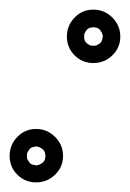

<svg xmlns="http://www.w3.org/2000/svg" viewBox="-44 -333 270 399"><path d="M29 -28Q19 -28 14 -18Q12 -15 12 -12Q12 -11 12 -9Q12 -7 12 -6Q12 -3 14 0Q19 10 29 10Q30 10 31 11Q33 11 34 10Q37 10 40 8Q50 3 50 -7Q50 -8 51 -9Q50 -10 50 -11Q50 -21 40 -26Q37 -28 34 -28Q33 -29 31 -29Q30 -28 29 -28ZM-24 -9Q-24 -32 -8 -48.5Q8 -65 31 -65Q54 -65 70.5 -48.5Q87 -32 87 -9Q87 14 70.5 30Q54 46 31 46Q8 46 -8 30Q-24 14 -24 -9ZM148 -276Q138 -276 133 -266Q131 -263 131 -260Q131 -259 131 -257Q131 -256 131 -255Q131 -245 141 -240Q144 -238 147 -238Q148 -238 150 -238Q152 -238 153 -238Q156 -238 159 -240Q169 -245 169 -255Q169 -256 170 -257Q170 -259 169 -260Q169 -263 167 -266Q162 -276 152 -276Q151 -276 150 -277Q150 -276 148 -276ZM95 -257Q95 -280 111 -296.5Q127 -313 150 -313Q173 -313 189.5 -296.5Q206 -280 206 -257Q206 -234 189.5 -218Q173 -202 150 -202Q127 -202 111 -218Q95 -234 95 -257Z"/></svg>

Font: FRB American Cursive Guidelines Arrows Extrabold
Style: Bold Italic
Weight: 800
Italic angle: -25°
Version: Version 2.0;Modular Font Editor K font №1